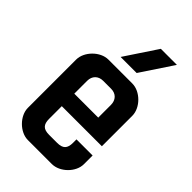

<svg xmlns="http://www.w3.org/2000/svg" viewBox="-193 -680 745 745"><g transform="rotate(45 179.0 -307.5)"><path d="M227.8 -615.2H315.9L227.8 -482.5H139.7ZM157.2 -369.2H201C227.9 -369.2 244.8 -351.2 244.8 -324.4V-254.7H113.4V-325.4C113.4 -352.2 131.3 -369.2 157.2 -369.2ZM244.8 -441.8H113.4C69.7 -441.8 24.9 -397 24.9 -353.2V-88.6C24.9 -44.8 69.7 0 113.4 0H244.8C288.6 0 333.3 -43.8 333.3 -87.6V-135.3H244.8V-116.4C244.8 -85.6 232.8 -72.6 201 -72.6H157.2C125.4 -72.6 113.4 -85.6 113.4 -116.4V-186.1H333.3V-263.7V-353.2C333.3 -397 288.6 -441.8 244.8 -441.8Z"/></g></svg>

Font: Ulica
Style: Regular
Weight: 400
Version: Version